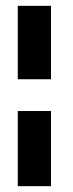

<svg xmlns="http://www.w3.org/2000/svg" viewBox="-20 -480 250 659"><path d="M155 -99V159H41V-99ZM155 -460V-208H41V-460Z"/></svg>

Font: Genos Thin SemiBold
Style: Regular
Weight: 600
Version: Version 1.010